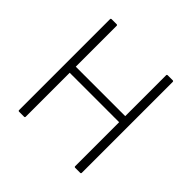

<svg xmlns="http://www.w3.org/2000/svg" viewBox="-168 -808 961 961"><g transform="rotate(45 312.0 -327.5)"><path d="M96 0Q90 0 90 -6V-649Q90 -655 96 -655H131Q137 -655 137 -649V-360H487V-649Q487 -655 493 -655H528Q534 -655 534 -649V-6Q534 0 528 0H493Q487 0 487 -6V-317H137V-6Q137 0 131 0Z"/></g></svg>

Font: Sofia Sans Semi Condensed Light
Style: Regular
Weight: 300
Designer: Botio Nikoltchev, Ani Petrova
Foundry: lettersoup
Version: Version 4.100; ttfautohint (v1.8.4.7-5d5b)